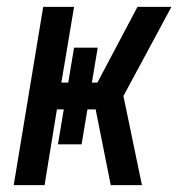

<svg xmlns="http://www.w3.org/2000/svg" viewBox="-20 -540 540 560"><path d="M20 0 106 -520H196L159 -299H179L196 -401H265L248 -299H264L381 -520H480L340 -260L394 0H303L259 -221H235L218 -119H149L166 -221H146L110 0Z"/></svg>

Font: Iosevka Semibold Oblique
Style: Regular
Weight: 600
Italic angle: -9°
Monospace: yes
Designer: Belleve Invis
Foundry: Belleve Invis
Version: Version 32.5.0; ttfautohint (v1.8.4)